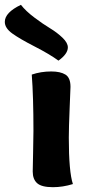

<svg xmlns="http://www.w3.org/2000/svg" viewBox="-83 -775 360 798"><path d="M130 -478Q168 -478 189 -465Q210 -452 210 -414Q210 -408 206.5 -326Q203 -244 203 -203Q203 -61 220 -10Q178 3 137 3Q90 3 71.5 -13.5Q53 -30 53 -62Q53 -78 54.5 -137Q56 -196 56 -231Q56 -374 49 -465Q87 -478 130 -478ZM4 -755Q24 -729 60 -702Q96 -675 125 -657.5Q154 -640 176.5 -618.5Q199 -597 199 -578Q199 -551 160 -523Q123 -550 61.5 -581.5Q0 -613 -31.5 -635.5Q-63 -658 -63 -684Q-63 -723 4 -755Z"/></svg>

Font: Overlock Black
Style: Regular
Weight: 900
Designer: Dario Muhafara
Foundry: Dario Manuel Muhafara
Version: Version 1.002